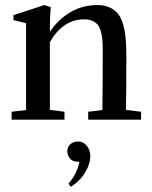

<svg xmlns="http://www.w3.org/2000/svg" viewBox="-20 -473 602 759"><path d="M25.9 0V-31.2L83 -38.1V-381.3L33.2 -393.6V-413.1L155.3 -453.1L180.7 -444.8Q177.2 -404.8 177.2 -367.2V-347.2Q211.4 -397.9 259.5 -425.5Q307.6 -453.1 363.8 -453.1Q392.6 -453.1 413.1 -443.8Q433.6 -434.6 446.5 -418.5Q459.5 -402.3 466.8 -376Q474.1 -349.6 476.8 -320.8Q479.5 -292 479.5 -252.4Q479.5 -108.4 478 -38.6L537.6 -31.2V0H328.6V-31.2L384.8 -38.1Q386.2 -153.3 386.2 -272Q386.2 -296.9 384.8 -314.2Q383.3 -331.5 378.9 -348.1Q374.5 -364.7 366.5 -374.8Q358.4 -384.8 345 -390.6Q331.5 -396.5 312.5 -396.5Q229 -396.5 177.2 -306.6V-38.6L234.9 -31.2V0ZM260.3 265.6 250.5 253.4Q285.2 212.9 293.9 166.5H290.5Q266.6 166.5 256.3 153.3Q246.1 140.1 246.1 124Q246.1 107.9 258.1 97.2Q270 86.4 289.1 86.4Q310.1 86.4 323.5 103.8Q336.9 121.1 336.9 143.6Q336.9 174.8 317.1 208Q297.4 241.2 260.3 265.6Z"/></svg>

Font: Elstob 10pt Medium
Style: Regular
Weight: 500
Designer: Peter S. Baker
Version: Version 1.015